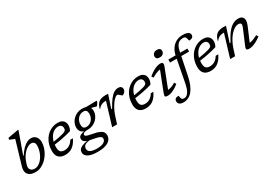

<svg xmlns="http://www.w3.org/2000/svg" viewBox="34 -1841 4487 3176"><g transform="rotate(-30 2278.0 -253.0)"><path d="M150 -172.5Q146 -159.5 144 -148Q142 -136.5 142 -126Q142 -89 166.8 -67.2Q191.5 -45.5 234 -45.5Q269 -45.5 302 -63.5Q335 -81.5 363.2 -112.8Q391.5 -144 412.8 -184.5Q434 -225 446 -270.5Q458 -316 458 -361.5Q458 -398.5 439.5 -419Q421 -439.5 386 -439.5Q363.5 -439.5 338.2 -428.8Q313 -418 287.8 -398.2Q262.5 -378.5 239.8 -351.8Q217 -325 198.8 -293.5Q180.5 -262 168.5 -227ZM198 -633.5Q188.5 -638 171.2 -645Q154 -652 135.2 -659.8Q116.5 -667.5 102 -673L110 -705.5L299.5 -739.5H320L172 -326L182.5 -327.5Q228 -397.5 270.8 -438.5Q313.5 -479.5 352.5 -497.2Q391.5 -515 425.5 -515Q486 -515 519.2 -473.5Q552.5 -432 552.5 -373.5Q552.5 -320 535.2 -265.5Q518 -211 487.2 -161.5Q456.5 -112 414.8 -73.5Q373 -35 323.5 -12.5Q274 10 219 10Q137.5 10 96 -24Q54.5 -58 54.5 -118Q54.5 -134 57.5 -151.8Q60.5 -169.5 66 -188.5Z M913 -457.5Q881 -457.5 851.5 -444.5Q822 -431.5 796.8 -407.5Q771.5 -383.5 753 -349.2Q734.5 -315 724 -272.8Q713.5 -230.5 713.5 -182Q713.5 -114 738 -88.2Q762.5 -62.5 814 -62.5Q845.5 -62.5 875 -73Q904.5 -83.5 931 -106.5Q957.5 -129.5 980.5 -167H1030Q997.5 -100.5 959.8 -61.8Q922 -23 879.8 -6.5Q837.5 10 792 10Q735 10 697.5 -8.8Q660 -27.5 641.2 -65Q622.5 -102.5 622.5 -160Q622.5 -222 638.2 -276.2Q654 -330.5 682.8 -374.2Q711.5 -418 750.8 -449.5Q790 -481 836.5 -498Q883 -515 934.5 -515Q985.5 -515 1016 -498.2Q1046.5 -481.5 1060.5 -453.5Q1074.5 -425.5 1074.5 -391Q1074.5 -365.5 1066.5 -338.8Q1058.5 -312 1045 -292.5Q1002.5 -280 958.5 -269Q914.5 -258 871 -249.8Q827.5 -241.5 785.5 -234.8Q743.5 -228 705 -223.5L708.5 -272Q789.5 -285 841.5 -295.8Q893.5 -306.5 923.5 -316.2Q953.5 -326 967 -336.2Q980.5 -346.5 984 -358.8Q987.5 -371 987.5 -386.5Q987.5 -408.5 979 -424.2Q970.5 -440 954 -448.8Q937.5 -457.5 913 -457.5Z M1634 -426.5Q1629.5 -426.5 1621.8 -428.8Q1614 -431 1601 -434.8Q1588 -438.5 1568.5 -443.5Q1549 -448.5 1521.8 -454Q1494.5 -459.5 1457 -465.5L1450.5 -505Q1494.5 -504.5 1540 -505.8Q1585.5 -507 1621.8 -508Q1658 -509 1673 -509Q1677.5 -509 1679.5 -507.2Q1681.5 -505.5 1681.5 -502Q1681.5 -495 1675.8 -482.8Q1670 -470.5 1661.8 -457.5Q1653.5 -444.5 1645.8 -435.5Q1638 -426.5 1634 -426.5ZM1322 -217.5Q1347 -217.5 1369.2 -226.2Q1391.5 -235 1409.8 -250.5Q1428 -266 1441 -286.8Q1454 -307.5 1461.2 -332Q1468.5 -356.5 1468.5 -383Q1468.5 -423 1452 -443Q1435.5 -463 1396 -463Q1371 -463 1348.8 -454.5Q1326.5 -446 1308.2 -430.5Q1290 -415 1277 -394.2Q1264 -373.5 1256.8 -349Q1249.5 -324.5 1249.5 -297.5Q1249.5 -257.5 1266 -237Q1282.5 -216.5 1322 -217.5ZM1401 -515Q1458 -515 1491.2 -497.8Q1524.5 -480.5 1539.2 -452Q1554 -423.5 1554 -389.5Q1554 -345.5 1535.5 -305.2Q1517 -265 1484.5 -233.5Q1452 -202 1409 -184Q1366 -166 1317 -166Q1260.5 -166 1226.8 -183.2Q1193 -200.5 1178.5 -229Q1164 -257.5 1164 -290.5Q1164 -335 1182.5 -375.5Q1201 -416 1233.5 -447.2Q1266 -478.5 1309 -496.8Q1352 -515 1401 -515ZM1279 234.5Q1214.5 234.5 1168.5 225.2Q1122.5 216 1093.5 199.2Q1064.5 182.5 1050.8 160Q1037 137.5 1037 112Q1037 80 1052.8 57Q1068.5 34 1105.8 17.5Q1143 1 1207 -10.5L1217.5 -50.5L1310 -2.5Q1255.5 -2 1220 5Q1184.5 12 1164.2 24.8Q1144 37.5 1135.8 55Q1127.5 72.5 1127.5 94.5Q1127.5 120 1143.8 139.5Q1160 159 1197.2 170Q1234.5 181 1296 181Q1351.5 181 1388.8 169Q1426 157 1444.8 137Q1463.5 117 1463.5 92.5Q1463.5 76 1456 63.8Q1448.5 51.5 1429 42Q1409.5 32.5 1375 24.2Q1340.5 16 1286.5 6.5Q1219 -5 1187.2 -20.5Q1155.5 -36 1146.2 -54.2Q1137 -72.5 1137 -91.5Q1137 -122.5 1157.2 -139.8Q1177.5 -157 1214 -166.5Q1250.5 -176 1298 -182L1309 -167.5Q1257 -165 1237.2 -154Q1217.5 -143 1217.5 -124Q1217.5 -114 1222 -106.8Q1226.5 -99.5 1239.8 -93.2Q1253 -87 1280 -80.5Q1307 -74 1352 -65.5Q1428.5 -52 1471.2 -32.8Q1514 -13.5 1530.8 13.2Q1547.5 40 1547.5 75Q1547.5 110.5 1531 139.5Q1514.5 168.5 1481 190Q1447.5 211.5 1397.2 223Q1347 234.5 1279 234.5Z M1813.5 -431Q1812.5 -431 1811 -431Q1809.5 -431 1808.5 -431Q1777.5 -431 1751.5 -424Q1725.5 -417 1703.5 -401.5Q1681.5 -386 1662 -360L1656 -362Q1671.5 -422.5 1698.5 -455.8Q1725.5 -489 1763.8 -502Q1802 -515 1851 -515Q1859 -515 1867.2 -514.5Q1875.5 -514 1884.2 -513.8Q1893 -513.5 1901.5 -512L1819.5 -266H1836Q1888 -361 1930.8 -415.2Q1973.5 -469.5 2012.2 -492.2Q2051 -515 2089.5 -515Q2129.5 -515 2147 -497.5Q2164.5 -480 2164.5 -456.5Q2164.5 -427.5 2150.2 -408Q2136 -388.5 2119 -379.2Q2102 -370 2093 -370Q2091 -370 2082.2 -378.2Q2073.5 -386.5 2062.5 -396Q2051.5 -406 2041.2 -414.2Q2031 -422.5 2026 -422.5Q2008 -422.5 1986 -406.8Q1964 -391 1940.5 -362.8Q1917 -334.5 1894.2 -297.5Q1871.5 -260.5 1852 -218Q1832.5 -175.5 1818.5 -131.5L1777 0H1683Z M2450.5 -457.5Q2418.5 -457.5 2389 -444.5Q2359.5 -431.5 2334.2 -407.5Q2309 -383.5 2290.5 -349.2Q2272 -315 2261.5 -272.8Q2251 -230.5 2251 -182Q2251 -114 2275.5 -88.2Q2300 -62.5 2351.5 -62.5Q2383 -62.5 2412.5 -73Q2442 -83.5 2468.5 -106.5Q2495 -129.5 2518 -167H2567.5Q2535 -100.5 2497.2 -61.8Q2459.5 -23 2417.2 -6.5Q2375 10 2329.5 10Q2272.5 10 2235 -8.8Q2197.5 -27.5 2178.8 -65Q2160 -102.5 2160 -160Q2160 -222 2175.8 -276.2Q2191.5 -330.5 2220.2 -374.2Q2249 -418 2288.2 -449.5Q2327.5 -481 2374 -498Q2420.5 -515 2472 -515Q2523 -515 2553.5 -498.2Q2584 -481.5 2598 -453.5Q2612 -425.5 2612 -391Q2612 -365.5 2604 -338.8Q2596 -312 2582.5 -292.5Q2540 -280 2496 -269Q2452 -258 2408.5 -249.8Q2365 -241.5 2323 -234.8Q2281 -228 2242.5 -223.5L2246 -272Q2327 -285 2379 -295.8Q2431 -306.5 2461 -316.2Q2491 -326 2504.5 -336.2Q2518 -346.5 2521.5 -358.8Q2525 -371 2525 -386.5Q2525 -408.5 2516.5 -424.2Q2508 -440 2491.5 -448.8Q2475 -457.5 2450.5 -457.5Z M2704.5 -67 2858 -462 2876.5 -433Q2854.5 -434 2826.2 -428.5Q2798 -423 2763.5 -408.2Q2729 -393.5 2687.5 -367.5L2663.5 -403.5Q2723 -451.5 2767 -475.2Q2811 -499 2842.8 -507Q2874.5 -515 2895.5 -515Q2929.5 -515 2940.5 -497.8Q2951.5 -480.5 2935 -438L2781.5 -42L2763.5 -72Q2786.5 -70.5 2814.2 -75Q2842 -79.5 2873.5 -91.8Q2905 -104 2938.5 -126L2960.5 -89.5Q2909.5 -49.5 2869 -28Q2828.5 -6.5 2796.5 1.8Q2764.5 10 2740 10Q2704.5 10 2695.5 -5Q2686.5 -20 2704.5 -67ZM2874 -660Q2874 -683 2884.2 -700.8Q2894.5 -718.5 2913.8 -728.8Q2933 -739 2961 -739Q2996.5 -739 3014.2 -724Q3032 -709 3032 -684Q3032 -661 3021.8 -643.2Q3011.5 -625.5 2992 -615.2Q2972.5 -605 2944.5 -605Q2909 -605 2891.5 -620Q2874 -635 2874 -660Z M3047 -447.5 3047.5 -505H3411.5L3411 -447.5ZM3192 -106.5Q3174.5 -20 3148 44.2Q3121.5 108.5 3086.5 151Q3051.5 193.5 3008 214.2Q2964.5 235 2913.5 235Q2864 235 2839 214.8Q2814 194.5 2814 160Q2814 129.5 2833.2 113.8Q2852.5 98 2895 98Q2898.5 123.5 2902.8 139.8Q2907 156 2913.5 165.5Q2920.5 175 2930.8 178.2Q2941 181.5 2956 181.5Q2977.5 181.5 2997.5 170.8Q3017.5 160 3035.5 135.5Q3053.5 111 3068.5 69.8Q3083.5 28.5 3095 -32.5L3183.5 -494.5Q3197.5 -568.5 3234 -623.5Q3270.5 -678.5 3326.2 -709Q3382 -739.5 3454.5 -739.5Q3498.5 -739.5 3528 -730.5Q3557.5 -721.5 3572.5 -705.5Q3587.5 -689.5 3587.5 -668Q3587.5 -637.5 3566.8 -620.8Q3546 -604 3502 -604Q3496.5 -634.5 3490.5 -652.8Q3484.5 -671 3476 -679Q3467 -687.5 3456.8 -690Q3446.5 -692.5 3431 -692.5Q3391 -692.5 3361 -676Q3331 -659.5 3310.8 -624Q3290.5 -588.5 3279 -533Z M3690 -457.5Q3658 -457.5 3628.5 -444.5Q3599 -431.5 3573.8 -407.5Q3548.5 -383.5 3530 -349.2Q3511.5 -315 3501 -272.8Q3490.5 -230.5 3490.5 -182Q3490.5 -114 3515 -88.2Q3539.5 -62.5 3591 -62.5Q3622.5 -62.5 3652 -73Q3681.5 -83.5 3708 -106.5Q3734.5 -129.5 3757.5 -167H3807Q3774.5 -100.5 3736.8 -61.8Q3699 -23 3656.8 -6.5Q3614.5 10 3569 10Q3512 10 3474.5 -8.8Q3437 -27.5 3418.2 -65Q3399.5 -102.5 3399.5 -160Q3399.5 -222 3415.2 -276.2Q3431 -330.5 3459.8 -374.2Q3488.5 -418 3527.8 -449.5Q3567 -481 3613.5 -498Q3660 -515 3711.5 -515Q3762.5 -515 3793 -498.2Q3823.5 -481.5 3837.5 -453.5Q3851.5 -425.5 3851.5 -391Q3851.5 -365.5 3843.5 -338.8Q3835.5 -312 3822 -292.5Q3779.5 -280 3735.5 -269Q3691.5 -258 3648 -249.8Q3604.5 -241.5 3562.5 -234.8Q3520.5 -228 3482 -223.5L3485.5 -272Q3566.5 -285 3618.5 -295.8Q3670.5 -306.5 3700.5 -316.2Q3730.5 -326 3744 -336.2Q3757.5 -346.5 3761 -358.8Q3764.5 -371 3764.5 -386.5Q3764.5 -408.5 3756 -424.2Q3747.5 -440 3731 -448.8Q3714.5 -457.5 3690 -457.5Z M3915.5 -360 3909.5 -362Q3925 -422.5 3952 -455.8Q3979 -489 4017.2 -502Q4055.5 -515 4104.5 -515Q4112.5 -515 4120.2 -514.5Q4128 -514 4136.2 -513.8Q4144.5 -513.5 4153 -512L4061.5 -231.5H4078.5Q4118.5 -311 4156 -365.2Q4193.5 -419.5 4230.8 -452.5Q4268 -485.5 4306 -500Q4344 -514.5 4384 -514.5Q4436.5 -514.5 4460.8 -489.8Q4485 -465 4485 -428Q4485 -408 4478.5 -381Q4472 -354 4453 -309.5L4339 -42L4329.5 -72Q4353 -70.5 4380 -76.2Q4407 -82 4439 -94.8Q4471 -107.5 4507.5 -127.5L4530 -91Q4477 -51.5 4433.8 -29.2Q4390.5 -7 4356.2 1.5Q4322 10 4295 10Q4263 10 4251.8 -4.2Q4240.5 -18.5 4256 -55L4373.5 -332Q4384.5 -358 4388.5 -373Q4392.5 -388 4392.5 -398.5Q4392.5 -414.5 4380.2 -424Q4368 -433.5 4342 -433.5Q4304 -433.5 4264.8 -409.8Q4225.5 -386 4188.8 -343.2Q4152 -300.5 4121.2 -243.5Q4090.5 -186.5 4069.5 -120.5L4031 0H3937L4067 -431Q4066 -431 4064.5 -431Q4063 -431 4062 -431Q4031 -431 4005 -424Q3979 -417 3957 -401.5Q3935 -386 3915.5 -360Z"/></g></svg>

Font: Newsreader 7pt
Style: Italic
Weight: 400
Italic angle: -17°
Designer: Hugues Gentile
Foundry: Production Type
Version: Version 1.003